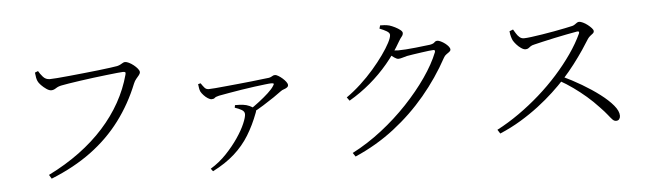

<svg xmlns="http://www.w3.org/2000/svg" viewBox="-50 -960 4070 1210"><g transform="rotate(-5 1985.0 -355.0)"><path d="M222 -10Q331 -64 419 -129Q507 -194 574 -268.5Q641 -343 687 -425.5Q733 -508 757 -597Q761 -610 756.5 -613Q752 -616 744 -616Q734 -616 706 -613Q678 -610 638 -605.5Q598 -601 554.5 -595.5Q511 -590 469.5 -584Q428 -578 396.5 -573Q365 -568 351 -565Q329 -561 313.5 -550.5Q298 -540 283 -540Q270 -540 252.5 -552Q235 -564 220.5 -579Q206 -594 201 -606Q197 -615 194.5 -627Q192 -639 190 -660L210 -668Q220 -650 237 -630.5Q254 -611 280 -611Q293 -611 326 -613.5Q359 -616 404 -620.5Q449 -625 497.5 -630Q546 -635 590 -640Q634 -645 666.5 -649.5Q699 -654 710 -656Q722 -659 730.5 -663.5Q739 -668 746.5 -672.5Q754 -677 761 -677Q771 -677 785.5 -670Q800 -663 814.5 -651.5Q829 -640 839 -627.5Q849 -615 849 -606Q849 -597 841 -587Q833 -577 823 -565.5Q813 -554 806 -537Q756 -412 678 -308Q600 -204 491 -123.5Q382 -43 237 15Z M1516 -307Q1548 -328 1581 -353.5Q1614 -379 1640 -403Q1666 -427 1677 -445Q1685 -456 1682.5 -459.5Q1680 -463 1668 -463Q1657 -463 1628 -459.5Q1599 -456 1559.5 -451Q1520 -446 1477.5 -439Q1435 -432 1397 -425.5Q1359 -419 1333 -414Q1311 -409 1305 -402.5Q1299 -396 1285 -396Q1275 -396 1261.5 -404.5Q1248 -413 1236 -426Q1224 -439 1218 -450Q1213 -462 1211.5 -473Q1210 -484 1208 -498L1224 -502Q1236 -484 1246 -472.5Q1256 -461 1272 -461Q1285 -461 1314.5 -463.5Q1344 -466 1384 -470Q1424 -474 1466.5 -478Q1509 -482 1548.5 -486.5Q1588 -491 1617 -494.5Q1646 -498 1657 -499Q1670 -502 1677.5 -507.5Q1685 -513 1696 -513Q1703 -513 1716 -505.5Q1729 -498 1742 -486.5Q1755 -475 1763.5 -463.5Q1772 -452 1772 -443Q1772 -434 1763.5 -428Q1755 -422 1743.5 -418.5Q1732 -415 1723 -408Q1706 -395 1674.5 -373.5Q1643 -352 1605 -328.5Q1567 -305 1529 -285ZM1241 40Q1297 6 1342 -41.5Q1387 -89 1419.5 -137Q1452 -185 1469 -225Q1486 -265 1486 -284Q1486 -301 1468 -311.5Q1450 -322 1425 -330L1428 -346Q1445 -346 1456 -345.5Q1467 -345 1477 -344Q1501 -341 1519 -332.5Q1537 -324 1546 -316Q1554 -309 1556.5 -303.5Q1559 -298 1554 -287Q1525 -210 1486.5 -147.5Q1448 -85 1391.5 -34.5Q1335 16 1254 57Z M2141 19Q2238 -31 2328 -101Q2418 -171 2494 -251.5Q2570 -332 2626.5 -413.5Q2683 -495 2712 -568Q2717 -583 2704 -583Q2696 -583 2674.5 -580.5Q2653 -578 2626 -574Q2599 -570 2574.5 -566.5Q2550 -563 2535 -560Q2519 -556 2504.5 -551.5Q2490 -547 2480 -547Q2469 -547 2453.5 -558Q2438 -569 2420 -583L2435 -605Q2450 -603 2461.5 -601.5Q2473 -600 2482 -600Q2501 -600 2531.5 -602Q2562 -604 2593.5 -607.5Q2625 -611 2650 -614Q2675 -617 2685 -618Q2707 -622 2714.5 -630.5Q2722 -639 2734 -639Q2742 -639 2755.5 -632.5Q2769 -626 2781.5 -616.5Q2794 -607 2802.5 -596.5Q2811 -586 2811 -577Q2811 -569 2802.5 -562.5Q2794 -556 2783.5 -549Q2773 -542 2766 -529Q2699 -406 2608.5 -298Q2518 -190 2405.5 -103Q2293 -16 2157 43ZM2134 -333Q2180 -365 2225 -406.5Q2270 -448 2308.5 -492.5Q2347 -537 2376.5 -578.5Q2406 -620 2423 -652.5Q2440 -685 2440 -702Q2440 -715 2421.5 -726Q2403 -737 2377 -747L2383 -767Q2396 -767 2410.5 -766Q2425 -765 2441 -761Q2457 -756 2476 -746.5Q2495 -737 2508 -726.5Q2521 -716 2521 -707Q2521 -695 2512 -684.5Q2503 -674 2492 -655Q2451 -583 2398.5 -520.5Q2346 -458 2284 -405.5Q2222 -353 2150 -311Z M3062 -47Q3133 -84 3202 -132.5Q3271 -181 3335 -237.5Q3399 -294 3454.5 -356Q3510 -418 3554.5 -482Q3599 -546 3627 -607Q3633 -623 3615 -620Q3586 -615 3547.5 -607.5Q3509 -600 3469 -591.5Q3429 -583 3395 -575Q3361 -567 3340 -562Q3325 -559 3316.5 -553Q3308 -547 3301.5 -542Q3295 -537 3283 -537Q3271 -537 3255 -548Q3239 -559 3226 -574Q3213 -589 3207 -600Q3203 -608 3198.5 -623Q3194 -638 3192 -659L3215 -668Q3222 -657 3230.5 -642.5Q3239 -628 3251 -617.5Q3263 -607 3279 -607Q3295 -607 3325.5 -611Q3356 -615 3394.5 -621Q3433 -627 3471 -634Q3509 -641 3541 -647.5Q3573 -654 3590 -658Q3600 -661 3607 -666.5Q3614 -672 3620.5 -676Q3627 -680 3634 -680Q3643 -680 3658 -673Q3673 -666 3687 -655Q3701 -644 3711 -633Q3721 -622 3721 -614Q3721 -605 3713.5 -599Q3706 -593 3697 -586Q3688 -579 3681 -569Q3664 -541 3637 -501Q3610 -461 3576 -416.5Q3542 -372 3503 -329Q3468 -291 3424 -250Q3380 -209 3326.5 -168Q3273 -127 3211 -89.5Q3149 -52 3078 -22ZM3812 -38Q3800 -38 3789.5 -49Q3779 -60 3763 -80.5Q3747 -101 3718 -131Q3681 -171 3642.5 -204Q3604 -237 3563 -266.5Q3522 -296 3474 -323L3495 -347Q3557 -318 3618 -282Q3679 -246 3729 -208Q3779 -170 3809 -134Q3839 -98 3839 -68Q3839 -56 3832.5 -47Q3826 -38 3812 -38Z"/></g></svg>

Font: Noto Serif JP ExtraLight Light
Style: Regular
Weight: 300
Version: Version 2.003-H1;hotconv 1.1.1;makeotfexe 2.6.0